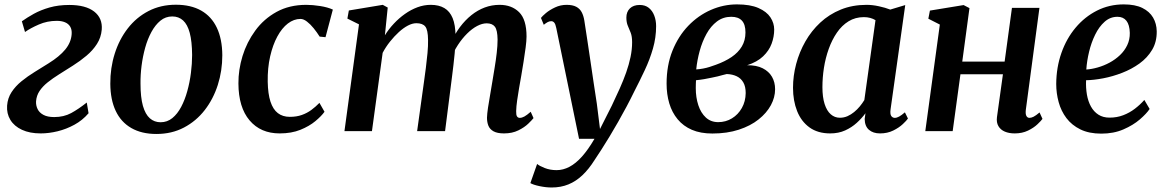

<svg xmlns="http://www.w3.org/2000/svg" viewBox="-20 -582 5178 852"><path d="M160.5 10Q112 10 77.5 -6Q43 -22 26 -50Q9 -78 11.5 -113.5Q14 -146.5 31.2 -173Q48.5 -199.5 75.5 -221.5Q102.5 -243.5 134 -262.8Q165.5 -282 195.5 -301Q244 -331 269.8 -362.5Q295.5 -394 298 -430.5Q299.5 -450.5 291.5 -463.8Q283.5 -477 268.2 -483.2Q253 -489.5 232 -489.5Q189.5 -489.5 152.2 -473.2Q115 -457 91 -440L77 -487.5Q100 -504 130.2 -520.8Q160.5 -537.5 199.8 -548.8Q239 -560 287.5 -560Q360 -560 397.8 -530.8Q435.5 -501.5 431.5 -450.5Q428.5 -415.5 410.2 -387Q392 -358.5 363.8 -334.8Q335.5 -311 303.5 -290.8Q271.5 -270.5 242 -252Q214 -234.5 191.5 -216.5Q169 -198.5 155.5 -178.2Q142 -158 140 -132.5Q139 -114 146.8 -98Q154.5 -82 172.8 -72.2Q191 -62.5 220.5 -62.5Q263 -62.5 295.8 -80.2Q328.5 -98 365 -127L373 -79.5Q346 -48 310.2 -28.5Q274.5 -9 235.8 0.5Q197 10 160.5 10Z M760.5 -561Q827 -561 872.8 -535Q918.5 -509 942.2 -459Q966 -409 966.5 -337Q966.5 -268 946.5 -205.2Q926.5 -142.5 888.5 -93.5Q850.5 -44.5 796.2 -16Q742 12.5 674 12.5Q608.5 12.5 562.8 -13.8Q517 -40 493.5 -89.8Q470 -139.5 469.5 -210Q469 -280 489 -343.5Q509 -407 547 -456Q585 -505 639 -533Q693 -561 760.5 -561ZM744.5 -509Q714.5 -509 691.8 -490.2Q669 -471.5 652 -440.2Q635 -409 624.2 -370.2Q613.5 -331.5 608.2 -290.2Q603 -249 603.5 -211Q603.5 -150 614.2 -112.2Q625 -74.5 645 -57Q665 -39.5 692.5 -39.5Q722 -39.5 744.8 -58Q767.5 -76.5 784 -107.8Q800.5 -139 811.2 -178Q822 -217 827.2 -258.2Q832.5 -299.5 832.5 -338Q832 -398.5 822 -436Q812 -473.5 792.5 -491.2Q773 -509 744.5 -509Z M1221 10Q1136.5 10 1087.5 -47.8Q1038.5 -105.5 1038 -211.5Q1037.5 -272 1056.2 -333.2Q1075 -394.5 1112.8 -446.2Q1150.5 -498 1207.2 -529.2Q1264 -560.5 1339 -560.5Q1367.5 -560.5 1400.8 -555.2Q1434 -550 1457 -539.5L1424.5 -417L1398.5 -419.5Q1386.5 -438.5 1372 -456.5Q1357.5 -474.5 1342.2 -486.2Q1327 -498 1313.5 -498Q1284 -498 1257.5 -477.8Q1231 -457.5 1210.8 -420.2Q1190.5 -383 1178.8 -331.8Q1167 -280.5 1168 -219Q1169 -165.5 1180.2 -131Q1191.5 -96.5 1213 -80Q1234.5 -63.5 1266 -63.5Q1296 -63.5 1319.2 -71.8Q1342.5 -80 1361.5 -94Q1380.5 -108 1397.5 -125.5L1420 -86Q1406.5 -67 1379.5 -44.5Q1352.5 -22 1313 -6Q1273.5 10 1221 10Z M1700.5 -548.5 1688 -425.5Q1705 -453 1727.8 -477.2Q1750.5 -501.5 1777 -520.2Q1803.5 -539 1832.5 -549.8Q1861.5 -560.5 1891.5 -560.5Q1927.5 -560.5 1951.8 -546.2Q1976 -532 1988.5 -501.8Q2001 -471.5 2001.5 -422Q2002 -415.5 2001.5 -407.5Q2001 -399.5 2000.2 -390.8Q1999.5 -382 1998.5 -373L1981 -392.5Q1998 -431 2021 -461.8Q2044 -492.5 2071.8 -514.8Q2099.5 -537 2131 -548.8Q2162.5 -560.5 2197 -560.5Q2250.5 -560.5 2283.5 -528Q2316.5 -495.5 2316.5 -420Q2316.5 -401 2312.5 -370.8Q2308.5 -340.5 2303.2 -307.2Q2298 -274 2293 -245.5Q2288.5 -220 2283.5 -191.5Q2278.5 -163 2274.8 -136.2Q2271 -109.5 2270.5 -89Q2270 -72 2274.2 -65.5Q2278.5 -59 2286.5 -59Q2296 -59 2307 -65Q2318 -71 2335 -86L2347.5 -58Q2341.5 -50 2324.5 -33.5Q2307.5 -17 2280.2 -3.5Q2253 10 2216.5 10Q2187 10 2170.2 0.8Q2153.5 -8.5 2147.2 -24.2Q2141 -40 2141 -59.5Q2141.5 -77 2145.5 -104Q2149.5 -131 2155 -161.5Q2160.5 -192 2165 -221Q2169.5 -249 2175 -281.8Q2180.5 -314.5 2184.2 -347Q2188 -379.5 2188 -406.5Q2187.5 -448.5 2176 -463.5Q2164.5 -478.5 2139.5 -478.5Q2120 -478.5 2097.5 -466.8Q2075 -455 2053 -433.2Q2031 -411.5 2012 -382.5Q1993 -353.5 1980 -319L2000.5 -391.5Q2000 -369.5 1997.5 -343.8Q1995 -318 1992 -292.2Q1989 -266.5 1986 -243L1955 0H1831L1861.5 -219.5Q1865.5 -248.5 1869.8 -281.2Q1874 -314 1877 -346.2Q1880 -378.5 1879.5 -405Q1879 -449.5 1867.2 -464.2Q1855.5 -479 1827.5 -479Q1810 -479 1790 -468.5Q1770 -458 1749.8 -439.5Q1729.5 -421 1710.8 -397.5Q1692 -374 1678 -347.5L1630.5 0H1508.5L1573 -474L1521.5 -499.5L1528 -535.5L1678.5 -560.5Z M2448.5 -457.5Q2445 -475 2439.5 -481.5Q2434 -488 2426 -488Q2418 -488 2410.5 -484Q2403 -480 2393 -472L2380.5 -502.5Q2386 -510 2402.2 -523.8Q2418.5 -537.5 2442.8 -549Q2467 -560.5 2494.5 -560.5Q2521 -560.5 2537 -552Q2553 -543.5 2561.2 -528Q2569.5 -512.5 2573 -490.5Q2580 -445 2587 -399Q2594 -353 2600.8 -306.5Q2607.5 -260 2614.5 -213.5Q2621.5 -167 2628.5 -121.5L2642.5 -9.5L2695 -113.5Q2714 -153 2730.2 -189.5Q2746.5 -226 2758.8 -260.8Q2771 -295.5 2778 -329Q2785 -362.5 2785 -394.5Q2785 -420.5 2778.8 -436.5Q2772.5 -452.5 2766 -467.5Q2759.5 -482.5 2759.5 -504Q2759.5 -529.5 2775.2 -544.8Q2791 -560 2818.5 -560Q2843 -560 2859 -547.2Q2875 -534.5 2883.2 -513Q2891.5 -491.5 2891.5 -466Q2891.5 -415.5 2877.5 -366.8Q2863.5 -318 2841.2 -270.8Q2819 -223.5 2795 -177Q2779 -144 2760.5 -109.2Q2742 -74.5 2722.8 -40.8Q2703.5 -7 2684.8 24Q2666 55 2649 81.5Q2632 108 2618.5 128Q2593 168.5 2564.5 195.5Q2536 222.5 2502.5 236.2Q2469 250 2428 250Q2402.5 250 2374.2 244Q2346 238 2333.5 230.5L2363.5 145.5Q2373 154 2397 163.5Q2421 173 2450 173Q2479 173 2507 158.2Q2535 143.5 2562.5 112.8Q2590 82 2618 34H2549.5Z M3141 10.5Q3088.5 10.5 3050.2 -6Q3012 -22.5 2987 -52.8Q2962 -83 2950 -123.2Q2938 -163.5 2938 -211Q2938 -292 2964 -356.8Q2990 -421.5 3034.2 -467.5Q3078.5 -513.5 3134.5 -538Q3190.5 -562.5 3250.5 -562.5Q3309 -562.5 3345.5 -546.5Q3382 -530.5 3398.8 -505Q3415.5 -479.5 3415.5 -451Q3415.5 -419 3404 -388Q3392.5 -357 3366.2 -332Q3340 -307 3295.5 -292.5Q3337 -293 3364.5 -279Q3392 -265 3405.8 -241Q3419.5 -217 3419.5 -186Q3419.5 -150 3400.8 -115.2Q3382 -80.5 3346.2 -52Q3310.5 -23.5 3258.5 -6.5Q3206.5 10.5 3141 10.5ZM3167 -40Q3200.5 -40 3228 -56.8Q3255.5 -73.5 3272 -102.8Q3288.5 -132 3289 -169Q3289 -198 3278.5 -216.2Q3268 -234.5 3249.2 -243.5Q3230.5 -252.5 3205 -253.5Q3197.5 -252 3187 -249Q3176.5 -246 3164.5 -243Q3152.5 -240 3139 -237.5Q3123 -234 3105.8 -231Q3088.5 -228 3068.5 -226Q3068 -217.5 3067.8 -208.8Q3067.5 -200 3067.5 -191Q3067.5 -149.5 3078.8 -115.2Q3090 -81 3112.2 -60.5Q3134.5 -40 3167 -40ZM3069.5 -274Q3085.5 -275 3100 -277.8Q3114.5 -280.5 3128.2 -284.8Q3142 -289 3156.5 -294.5Q3197 -309 3226.5 -329Q3256 -349 3272 -376Q3288 -403 3288 -438Q3288 -473.5 3272.2 -490.5Q3256.5 -507.5 3225 -507.5Q3189 -507.5 3161.5 -486.8Q3134 -466 3115 -431.5Q3096 -397 3084.8 -355.8Q3073.5 -314.5 3069.5 -274Z M3932 -97.5Q3929 -75.5 3935 -67.2Q3941 -59 3950.5 -59Q3959.5 -59 3970 -64.8Q3980.5 -70.5 3995.5 -83.5L4009 -56Q4003.5 -47.5 3986.5 -31.5Q3969.5 -15.5 3943.8 -2.8Q3918 10 3885 10Q3854.5 10 3836 -6Q3817.5 -22 3817 -54L3820.5 -79.5Q3804.5 -57.5 3782 -37Q3759.5 -16.5 3730.2 -3.2Q3701 10 3664 10Q3609 10 3572.2 -16.5Q3535.5 -43 3517.2 -89Q3499 -135 3499 -192.5Q3499 -245.5 3513 -298.2Q3527 -351 3553.8 -398Q3580.5 -445 3620 -481.8Q3659.5 -518.5 3711 -539.5Q3762.5 -560.5 3825.5 -560.5Q3851.5 -560.5 3880.2 -554.2Q3909 -548 3930.5 -539.5L3997 -559.5ZM3865 -492.5Q3854.5 -499 3841.5 -502.5Q3828.5 -506 3813.5 -506Q3775.5 -506 3745.5 -487.5Q3715.5 -469 3693.8 -437.2Q3672 -405.5 3657.5 -365Q3643 -324.5 3636.2 -281Q3629.5 -237.5 3629.5 -195.5Q3629.5 -151 3639.2 -120.5Q3649 -90 3666.5 -74.8Q3684 -59.5 3707 -59.5Q3725 -59.5 3740.8 -66.5Q3756.5 -73.5 3770.2 -84.8Q3784 -96 3795.5 -110Q3807 -124 3815.5 -138Z M4532 -94Q4530 -75.5 4534.8 -67.2Q4539.5 -59 4548 -59Q4556.5 -59 4566.5 -64Q4576.5 -69 4593 -83L4606 -54.5Q4600.5 -46.5 4584 -30.8Q4567.5 -15 4541.8 -2.5Q4516 10 4483 10Q4457.5 10 4438.8 2Q4420 -6 4410.5 -22.2Q4401 -38.5 4404 -62L4430.5 -252.5H4242L4207.5 0H4086L4150.5 -473L4099.5 -499L4106.5 -535L4256 -559.5L4282 -546L4250 -308.5H4438L4470.5 -547H4592.5Z M5081.5 -98.5Q5068 -78 5038.2 -52.2Q5008.5 -26.5 4965.2 -7.8Q4922 11 4867 11Q4812.5 11 4774.2 -7.8Q4736 -26.5 4712.2 -58Q4688.5 -89.5 4677.8 -128.8Q4667 -168 4667 -209.5Q4667.5 -283 4690 -347Q4712.5 -411 4753 -459.2Q4793.5 -507.5 4848 -535Q4902.5 -562.5 4966.5 -562.5Q5017 -562.5 5049 -546.8Q5081 -531 5096.8 -504Q5112.5 -477 5113 -443Q5113.5 -396 5092.5 -360.8Q5071.5 -325.5 5036.5 -300.2Q5001.5 -275 4959.5 -258.8Q4917.5 -242.5 4875.5 -234.5Q4833.5 -226.5 4799.5 -226Q4798 -192 4803.2 -162Q4808.5 -132 4821.2 -109Q4834 -86 4854.5 -73Q4875 -60 4903.5 -60Q4936.5 -60 4964.5 -70.8Q4992.5 -81.5 5016 -99.5Q5039.5 -117.5 5058 -138.5ZM4939 -507.5Q4906.5 -507.5 4881.8 -485.5Q4857 -463.5 4839.8 -428.2Q4822.5 -393 4812.8 -352.2Q4803 -311.5 4800.5 -273.5Q4824.5 -275 4851.5 -282.8Q4878.5 -290.5 4904 -304.2Q4929.5 -318 4950 -337.5Q4970.5 -357 4982.2 -381.8Q4994 -406.5 4993.5 -436Q4992.5 -472 4978.5 -489.8Q4964.5 -507.5 4939 -507.5Z"/></svg>

Font: Merriweather 36pt SemiBold
Style: Italic
Weight: 600
Italic angle: -7.8°
Version: Version 2.101